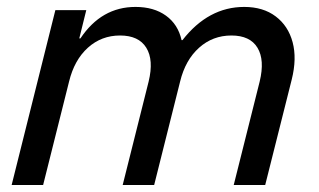

<svg xmlns="http://www.w3.org/2000/svg" viewBox="-20 -529 913 549"><path d="M13.3 0 138.3 -500H226.7L206.7 -419.2H210Q270 -509.2 367.5 -509.2Q420 -509.2 454.6 -484.2Q489.2 -459.2 499.2 -414.2H501.7Q575.8 -509.2 678.3 -509.2Q732.5 -509.2 768.3 -482.1Q804.2 -455 816.7 -408.3Q829.2 -361.7 814.2 -301.7L738.3 0H648.3L722.5 -295.8Q737.5 -357.5 716.2 -392.5Q695 -427.5 641.7 -427.5Q588.3 -427.5 549.2 -392.5Q510 -357.5 495 -295.8L420.8 0H330.8L405 -295.8Q420 -357.5 398.3 -392.5Q376.7 -427.5 323.3 -427.5Q270 -427.5 231.2 -392.5Q192.5 -357.5 177.5 -295.8L103.3 0Z"/></svg>

Font: Funnel Sans
Style: Italic
Weight: 400
Italic angle: -14.036°
Version: Version 1.000; Beta; Release 5; Build 24; ttfautohint (v1.8.